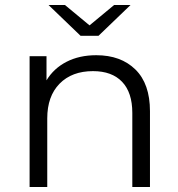

<svg xmlns="http://www.w3.org/2000/svg" viewBox="-20 -752 717 772"><path d="M583 -305V0H512V-298Q512 -380 471 -423Q430 -466 354 -466Q269 -466 219.5 -415.5Q170 -365 170 -276V0H99V-526H167V-429Q196 -477 247.5 -503.5Q299 -530 367 -530Q466 -530 524.5 -472.5Q583 -415 583 -305ZM505 -732 376 -608H304L175 -732H241L340 -650L439 -732Z"/></svg>

Font: APTA Sans Regular
Style: Regular
Weight: 400
Version: Version 7.200